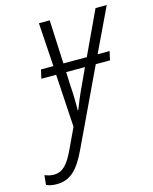

<svg xmlns="http://www.w3.org/2000/svg" viewBox="-220 -608 740 927"><g transform="rotate(-15 150.0 -144.5)"><path d="M-52 242C19 242 58 197 99 111L279 -269H350L360 -313H300L404 -531H348L246 -313H129L119 -531H65L79 -313H17L7 -269H81L97 -5L49 97C18 163 -9 194 -53 194C-71 194 -86 190 -99 184L-104 232C-92 238 -75 242 -52 242ZM137 -77C138 -112 137 -159 134 -199L131 -269H225L189 -191C173 -158 153 -111 140 -77Z"/></g></svg>

Font: Noto Sans Condensed Light
Style: Italic
Weight: 300
Width: 3
Italic angle: -12°
Designer: Monotype Design Team
Foundry: Monotype Imaging Inc.
Version: Version 2.013